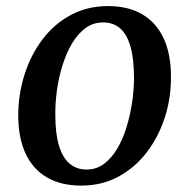

<svg xmlns="http://www.w3.org/2000/svg" viewBox="-20 -584 607 616"><path d="M326.5 -564.5Q391.5 -564.5 436.5 -538Q481.5 -511.5 505 -461Q528.5 -410.5 528.5 -338Q529 -270 508.8 -207.2Q488.5 -144.5 450.8 -95.2Q413 -46 359.8 -17.2Q306.5 11.5 240.5 11.5Q176.5 11.5 131.2 -14.5Q86 -40.5 62.5 -90.5Q39 -140.5 38.5 -211.5Q38.5 -281 58.5 -344.2Q78.5 -407.5 116 -457.2Q153.5 -507 207 -535.8Q260.5 -564.5 326.5 -564.5ZM311 -512Q279 -512 254.2 -493.8Q229.5 -475.5 211.2 -444.8Q193 -414 180.8 -375.2Q168.5 -336.5 162.8 -295.2Q157 -254 157.5 -215.5Q157.5 -154.5 169.5 -115.8Q181.5 -77 204 -58.5Q226.5 -40 258 -40Q289 -40 313.5 -58.2Q338 -76.5 356.2 -107.2Q374.5 -138 386.2 -176.8Q398 -215.5 404 -256.5Q410 -297.5 410 -336.5Q409.5 -397 398.2 -435.8Q387 -474.5 365.2 -493.2Q343.5 -512 311 -512Z"/></svg>

Font: Merriweather 28pt Medium
Style: Italic
Weight: 500
Italic angle: -7.8°
Version: Version 2.101